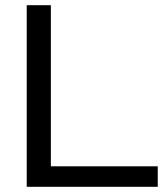

<svg xmlns="http://www.w3.org/2000/svg" viewBox="-20 -720 647 740"><path d="M83 0V-700H176V-79H588V0Z"/></svg>

Font: Georama SemiExpanded
Style: Regular
Weight: 400
Width: 6
Designer: Jean-Baptiste Levee
Foundry: Production Type
Version: Version 1.001